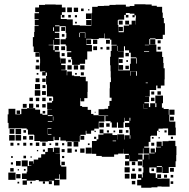

<svg xmlns="http://www.w3.org/2000/svg" viewBox="-20 -717 885 900"><path d="M802 -32H807V10H806V39H803V66H771V94H741V66H739V62H715V66H739V92H713V68H680V92H683V95H710V117H717V100H735V118H718V121H737V120H775V158H737V157H718V161H690V163H642V152H623V126H642V118H627V100H645V115H649V92H652V67H648V31H654V7H678V30H679V3H652V-21H650V3H628V7H648V31H626V39H586V11H585V28H567V10H584V4H561V-19H560V3H534V7H515V18H457V14H431V4H411V-56H433V-64H441V-86H465V-92H507V-84H529V-63H530V-87H562V-63H564V-83H588V-67H591V-83H588V-111H586V-121H566V-141H586V-150H565V-165H563V-144H559V-118H533V-143H528V-119H504V-143H498V-149H474V-173H487V-175H470V-177H442V-205H470V-207H487V-220H493V-244H503V-259H494V-303H495V-332H500V-354H499V-383H498V-411H496V-451H499V-478H503V-504H527V-507H502V-531H496V-536H471V-560H469V-538H443V-534H409V-535H384V-510H385V-506H411V-476H389V-438H379V-418H354V-413H318V-439H314V-450H295V-472H314V-477H292V-503H288V-509H264V-533H288V-539H291V-563H288V-594H259V-598H238V-594H259V-568H237V-563H258V-539H237V-535H260V-507H232V-530H230V-507H208V-505H230V-482H236V-501H256V-481H237V-475H260V-448H263V-422H264V-443H288V-419H267V-412H287V-390H267V-388H293V-364H295V-382H317V-363H328V-360H355V-357H382V-336H391V-286H390V-257H375V-242H357V-257H355V-241H356V-220H365V-216H391V-202H407V-183H418V-177H442V-175H470V-147H443V-114H422V-105H407V-90H385V-104H382V-85H357V-80H354V-53H318V-54H289V-58H263V-74H257V-60H235V-76H231V-56H204V-53H168V-56H141V-84H139V-86H111V-110H105V-115H80V-117H52V-115H20V-141H16V-181H20V-207H52V-181H75V-182H80V-207H107V-210H145V-203H168V-184H179V-179H202V-205H224V-206H201V-236H224V-243H229V-262H227V-265H200V-321H196V-361H200V-377H194V-363H178V-379H192V-382H167V-420H168V-442H167V-469H166V-451H146V-471H164V-473H138V-499H134V-543H140V-567H142V-595H161V-598H143V-624H161V-627H142V-655H163V-660H145V-682H163V-694H191V-696H241V-695H270V-682H287V-660H270V-647H265V-628H293V-626H321V-599H354V-597H382V-596H408V-599H409V-628H410V-657H412V-685H438V-689H467V-690H493V-694H522V-695H570V-686H588V-689H610V-697H662V-696H691V-690H715V-685H740V-658H743V-633H748V-608H753V-554H743V-534H709V-537H683V-534H680V-508H713V-475H740V-450H745V-422H747V-397H752V-345H751V-316H734V-303H718V-316H712V-295H682V-265H660V-264H679V-238H657V-233H678V-215H684V-233H708V-215H713V-233H708V-269H744V-233H739V-212H747V-206H771V-179H774V-147H802V-119H804V-83H768V-115H743V-114H723V-104H716V-81H688V-79H685V-52H677V-30H656V-25H680V2H705V-1H686V-21H706V-3H711V-26H734V-29H714V-53H738V-33H742V-55H770V-57H802ZM295 -682H317V-660H295ZM326 -681H346V-661H326ZM360 -677H372V-665H360ZM393 -674H399V-668H393ZM588 -653V-656H570V-647H562V-625H535V-622H532V-600H535V-571H536V-566H560V-597H585V-602H597V-620H615V-602H616V-631H617V-645H611V-636H601V-646H610V-653ZM383 -628V-654H409V-628ZM282 -647V-635H270V-647ZM312 -647V-635H300V-647ZM582 -647V-635H570V-647ZM331 -646H341V-636H331ZM384 -599V-623H408V-599ZM555 -602H537V-620H555ZM567 -602V-620H585V-602ZM340 -615V-607H332V-615ZM536 -591H556V-571H536ZM267 -590H285V-572H267ZM233 -589H229V-572H233ZM380 -539V-565H354V-563H351V-543H354V-563H378V-539ZM282 -545H270V-557H282ZM708 -533V-509H684V-533ZM385 -532H407V-510H385ZM436 -511H416V-531H436ZM477 -530H495V-512H477ZM719 -528H733V-514H719ZM659 -505H679V-507H659ZM531 -502H529V-478H531ZM285 -482H267V-500H285ZM435 -482H417V-500H435ZM535 -390V-411H534V-387H589V-418H593V-444H619V-419H622V-444H619V-448H593V-470H585V-481H566V-500H561V-476H533V-475H560V-447H536V-412H557V-390ZM493 -484H479V-498H493ZM733 -484H719V-498H733ZM451 -496H461V-486H451ZM655 -477V-474H679V-477ZM568 -469H584V-453H568ZM283 -454H269V-468H283ZM555 -422H537V-440H555ZM150 -425V-437H162V-425ZM300 -437H312V-425H300ZM580 -435V-427H572V-435ZM316 -391H296V-411H316ZM346 -391H326V-411H346ZM376 -391H356V-411H376ZM165 -392H147V-410H165ZM568 -409H584V-393H568ZM618 -384H592V-362H594V-383H618V-362H622V-383H618ZM373 -364H359V-378H373ZM160 -375V-367H152V-375ZM340 -367H332V-375H340ZM165 -332H147V-350H165ZM178 -349H194V-333H178ZM663 -330V-327H673V-330ZM168 -299H144V-323H168ZM193 -318V-304H179V-318ZM169 -268H143V-294H169ZM195 -272H177V-290H195ZM734 -273H718V-289H734ZM689 -274V-288H703V-274ZM118 -259H134V-243H118ZM148 -259H164V-243H148ZM178 -259H194V-243H178ZM704 -243H688V-259H704ZM210 -245V-257H222V-245ZM116 -231H136V-211H116ZM87 -230H105V-212H87ZM653 -230V-208H672V-209H654V-230ZM178 -229H194V-213H178ZM163 -228V-214H149V-228ZM774 -203H798V-179H774ZM58 -199H74V-183H58ZM192 -197V-185H180V-197ZM428 -189H424V-193H428ZM204 -173H226V-177H204ZM230 -171H228V-152H230ZM795 -170V-152H777V-170ZM591 -151V-165H587V-151ZM225 -146V-149H204V-146ZM445 -142H467V-120H445ZM478 -139H494V-123H478ZM203 -116V-89H204V-86H221V-89H204V-113H221V-116ZM79 -88H53V-114H79ZM25 -90V-112H47V-90ZM447 -92V-110H465V-92ZM538 -93V-109H554V-93ZM90 -95V-107H102V-95ZM570 -95V-107H582V-95ZM491 -106V-96H481V-106ZM761 -106V-96H751V-106ZM512 -97V-105H520V-97ZM423 -98V-104H429V-98ZM724 -99V-103H728V-99ZM49 -58H23V-84H49ZM79 -58H53V-84H79ZM117 -80H135V-62H117ZM375 -80V-62H357V-80ZM104 -63H88V-79H104ZM431 -66H421V-76H431ZM791 -76V-66H781V-76ZM692 -67V-75H700V-67ZM729 -68H723V-74H729ZM508 -58V-55H524V-58ZM347 -30H325V-52H347ZM316 -31H296V-51H316ZM148 -49H164V-33H148ZM178 -49H194V-33H178ZM29 -48H43V-34H29ZM89 -48H103V-34H89ZM239 -34V-48H253V-34ZM703 -34H689V-48H703ZM120 -47H132V-35H120ZM61 -36V-46H71V-36ZM271 -36V-46H281V-36ZM212 -37V-45H220V-37ZM392 -37V-45H400V-37ZM262 58H267V64H291V124H261V100H258V121H237V126H259V152H233V130H210V132H223V146H209V133H162V127H147V130H106V149H86V129H105V122H83V96H105V88H108V63H82V35H110V61H127V59H116V39H136V50H138V31H159V22H173V6H192V-5H204V-23H228V-5H232V-25H260V3H240V4H261V33H262ZM410 3H382V-25H410ZM316 -1H296V-21H316ZM376 -1H356V-21H376ZM283 -4H269V-18H283ZM191 -16V-6H181V-16ZM341 -6H331V-16H341ZM159 -14V-8H153V-14ZM102 13V25H90V13ZM281 14V24H271V14ZM32 23V15H40V23ZM129 16V22H123V16ZM77 60H55V38H77ZM586 59H566V39H586ZM646 39V59H626V39ZM284 57H268V41H284ZM598 41H614V57H598ZM41 54H31V44H41ZM588 91H564V67H588ZM795 88H777V70H795ZM44 87H28V71H44ZM629 86V72H643V86ZM612 73V85H600V73ZM702 73V85H690V73ZM92 83V75H100V83ZM63 82V76H69V82ZM53 126H19V92H53ZM618 121H594V97H618ZM587 120H565V98H587ZM76 119H56V99H76ZM763 102V116H749V102ZM792 115H780V103H792ZM614 147H598V131H614ZM792 145H780V133H792ZM191 144H181V134H191ZM70 143H62V135H70ZM130 143H122V135H130Z"/></svg>

Font: Rubik-Storm
Style: Regular
Weight: 400
Designer: NaN (generative design), Hubert & Fischer (Rubik source font outlines)
Foundry: NaN, Hubert & Fischer
Version: Version 1.000